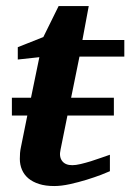

<svg xmlns="http://www.w3.org/2000/svg" viewBox="-20 -606 433 638"><path d="M204.1 -222.2 181.2 -108.9Q175.8 -85.4 186.3 -71.3Q196.8 -57.1 220.2 -57.1Q231.9 -57.1 248.3 -61Q264.6 -64.9 282.2 -70.3Q299.8 -75.7 316.4 -81.8Q333 -87.9 345.2 -91.8V-37.1Q336.9 -33.2 315.9 -25.1Q294.9 -17.1 268.1 -8.8Q241.2 -0.5 212.4 5.9Q183.6 12.2 160.2 12.2Q131.3 12.2 109.9 5.4Q88.4 -1.5 74.2 -13.4Q60.1 -25.4 53 -42Q45.9 -58.6 45.9 -78.1Q45.9 -87.9 46.6 -97.7Q47.4 -107.4 49.8 -118.2L70.8 -222.2H19.5V-281.2H83L110.8 -416L39.1 -408.2V-449.2L124 -482.9L174.8 -585.9H274.9L253.9 -473.1H393.1V-418H244.1L216.3 -281.2H358.4V-222.2Z"/></svg>

Font: Charis SIL Phon
Style: Bold Italic
Weight: 700
Italic angle: -11°
Foundry: SIL International
Version: Version 5.000